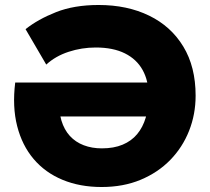

<svg xmlns="http://www.w3.org/2000/svg" viewBox="-20 -735 841 770"><path d="M387.5 15Q300.5 15 231 -13.8Q161.5 -42.5 115 -97.2Q68.5 -152 48.8 -229.5Q29 -307 41 -404H653.5L651 -268H140.5L217.5 -339.5Q215 -289.5 226.2 -252Q237.5 -214.5 260.2 -189.8Q283 -165 315.8 -152.5Q348.5 -140 388.5 -140Q436.5 -140 471.8 -154.8Q507 -169.5 530 -197Q553 -224.5 564.5 -263.5Q576 -302.5 576 -351.5Q576 -411 552 -454.2Q528 -497.5 480.8 -521Q433.5 -544.5 364 -544.5Q307.5 -544.5 255 -527.2Q202.5 -510 165.5 -476L82.5 -618Q132 -657.5 204.5 -686.2Q277 -715 375.5 -715Q490.5 -715 578.2 -672.2Q666 -629.5 715.2 -548.2Q764.5 -467 764.5 -351.5Q764.5 -276.5 738.2 -210.2Q712 -144 662.8 -93.5Q613.5 -43 544 -14Q474.5 15 387.5 15Z"/></svg>

Font: Geologica Roman ExtraBold
Style: Regular
Weight: 800
Designer: Sindre Bremnes, Frode Helland
Foundry: Monokrom Skriftforlag AS
Version: Version 1.010;gftools[0.9.28]